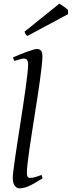

<svg xmlns="http://www.w3.org/2000/svg" viewBox="-20 -1010 392 1050"><path d="M212.9 -35.2Q189 -20 170.7 -9.5Q152.3 1 137.5 7.6Q122.6 14.2 109.9 17.1Q97.2 20 85 20Q71.3 20 60.5 5.4Q49.8 -9.3 49.8 -38.1Q49.8 -50.3 53.5 -79.6Q57.1 -108.9 63 -149.4Q68.8 -189.9 76.4 -238.5Q84 -287.1 91.8 -337.9Q99.6 -388.7 107.2 -438.5Q114.7 -488.3 120.6 -531.2Q126.5 -574.2 130.1 -607.2Q133.8 -640.1 133.8 -657.2Q133.8 -668.5 131.6 -675Q129.4 -681.6 126 -684.8Q122.6 -688 117.9 -689Q113.3 -689.9 108.9 -689.9Q105 -689.9 96.4 -687.7Q87.9 -685.5 79.6 -683.1Q69.8 -680.2 58.1 -676.8L50.8 -695.8Q71.3 -705.1 92 -713.4Q112.8 -721.7 130.6 -728Q148.4 -734.4 162.1 -738.3Q175.8 -742.2 182.1 -742.2Q195.8 -742.2 203.9 -733.4Q211.9 -724.6 211.9 -702.1Q211.9 -683.1 208.3 -649.4Q204.6 -615.7 198.7 -572.5Q192.9 -529.3 185.1 -479.7Q177.2 -430.2 169.4 -379.4Q161.6 -328.6 153.8 -279.5Q146 -230.5 140.1 -188.5Q134.3 -146.5 130.6 -114.5Q127 -82.5 127 -65.9Q127 -49.3 131.6 -43.2Q136.2 -37.1 144 -37.1Q155.3 -37.1 170.2 -41Q185.1 -44.9 207 -53.2ZM352.1 -932.6 129.9 -813.5Q123 -817.9 120.6 -822.3Q118.2 -826.7 113.8 -836.4L304.7 -990.2L315.9 -982.9Q322.3 -978.5 329.3 -973.6Q336.4 -968.8 342.8 -963.9Q349.1 -959 352.1 -955.6Z"/></svg>

Font: Gentium Plus APac
Style: Italic
Weight: 400
Italic angle: -8°
Designer: J. Victor Gaultney, Annie Olsen, Iska Routamaa, Becca Hirsbrunner
Foundry: SIL International
Version: Version 5.000